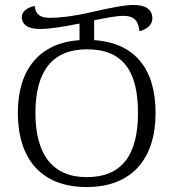

<svg xmlns="http://www.w3.org/2000/svg" viewBox="-20 -745 702 775"><path d="M330 10C513 10 608 -105 608 -289C608 -466 525 -572 360 -583V-663C409 -673 450 -681 478 -681C520 -681 538 -663 543 -619C572 -626 595 -645 595 -670C595 -707 568 -725 519 -725C484 -725 427 -714 345 -695C275 -679 221 -673 180 -673C142 -673 123 -688 120 -721C87 -714 68 -697 68 -677C68 -645 93 -628 142 -628C179 -628 231 -636 301 -650V-583C140 -572 52 -465 52 -290C52 -102 148 10 330 10ZM330 -30C191 -30 123 -123 123 -289C123 -456 190 -546 331 -546C478 -546 537 -456 537 -289C537 -122 474 -30 330 -30Z"/></svg>

Font: Noto Serif Georgian SemiCondensed Light
Style: Regular
Weight: 300
Width: 4
Designer: Monotype Design Team, Akaki Razmadze
Foundry: Google LLC
Version: Version 2.003